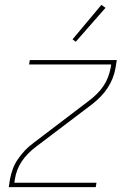

<svg xmlns="http://www.w3.org/2000/svg" viewBox="-20 -766 540 786"><path d="M16 0 21 -33Q25 -54 32.5 -74.5Q40 -95 53 -114Q66 -133 81.5 -149.5Q97 -166 116 -180L346 -355Q362 -367 377 -382Q392 -397 403.5 -414Q415 -431 422 -449.5Q429 -468 433 -488L435 -502H99L102 -520H458L453 -488Q449 -466 441 -445.5Q433 -425 420.5 -406Q408 -387 392 -370.5Q376 -354 358 -340L127 -165Q111 -153 96 -138Q81 -123 69.5 -106Q58 -89 51 -70.5Q44 -52 41 -33L39 -18H375L372 0ZM290 -595 277 -605 395 -746 412 -734Z"/></svg>

Font: Iosevka Term Curly Th Obl
Style: Regular
Weight: 100
Italic angle: -9°
Designer: Belleve Invis
Foundry: Belleve Invis
Version: Version 32.3.0